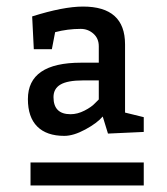

<svg xmlns="http://www.w3.org/2000/svg" viewBox="-20 -730 508 585"><path d="M83 -580 78 -680Q173 -710 233 -710Q361 -710 361 -595V-387L418 -373V-328L309 -323L293 -375Q276 -355 240 -335.5Q204 -316 176 -316Q122 -316 93.5 -344.5Q65 -373 65 -428Q65 -539 227 -539H281V-589Q281 -613 264.5 -627.5Q248 -642 226 -642Q186 -642 148 -632L138 -580ZM281 -485H233Q186 -485 164.5 -472.5Q143 -460 143 -434Q143 -382 195 -382Q216 -382 237.5 -393Q259 -404 270 -416L281 -427ZM73 -165V-235H418V-165Z"/></svg>

Font: Bitter
Style: Regular
Weight: 400
Designer: Sol Matas
Foundry: Sol Matas
Version: Version 1.001